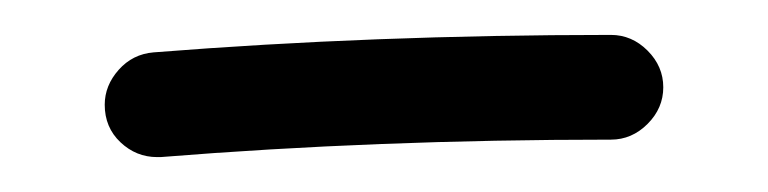

<svg xmlns="http://www.w3.org/2000/svg" viewBox="-20 -530 440 110"><path d="M40 -470Q40 -481 48 -490Q56 -499 68 -500Q194 -510 330 -510Q342 -510 351 -501Q360 -492 360 -480Q360 -468 351 -459Q342 -450 330 -450Q196 -450 72 -440H70Q58 -440 49 -448.5Q40 -457 40 -470Z"/></svg>

Font: Pecita
Style: Book
Weight: 400
Width: 7
Version: Version 4.3